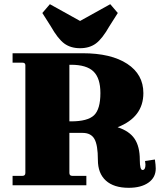

<svg xmlns="http://www.w3.org/2000/svg" viewBox="-20 -884 767 916"><path d="M222 -759 182 -822 218 -864 362 -784 506 -864 542 -822 502 -759Q468 -699 437.5 -676.5Q407 -654 362 -654Q317 -654 286.5 -676.5Q256 -699 222 -759ZM40 0V-45H87Q101 -45 101 -59V-573Q101 -585 87 -585H40V-630H374Q510 -630 587 -579.5Q664 -529 664 -440Q664 -325 541 -277Q597 -259 622 -222Q647 -185 647 -121Q647 -73 660 -73Q674 -73 674 -99Q674 -102 672 -116L719 -123Q723 -95 723 -80Q723 -37 688 -12.5Q653 12 594 12Q523 12 485 -22.5Q447 -57 447 -121Q447 -192 430.5 -221Q414 -250 374 -250H311V-59Q311 -45 325 -45H392V0ZM319 -575H311V-305H319Q398 -305 428.5 -334Q459 -363 459 -440Q459 -511 426 -543Q393 -575 319 -575Z"/></svg>

Font: Arapey Black
Style: Regular
Weight: 900
Designer: Eduardo Rodriguez Tunni
Foundry: Eduardo Rodriguez Tunni
Version: Version 4.000